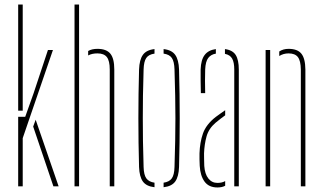

<svg xmlns="http://www.w3.org/2000/svg" viewBox="-20 -820 1422 845"><path d="M60 -333V-800H80V-333ZM60 0V-306H91L128 -410L191 -600H213L80 -212V0ZM126 -263 137 -293 238 0H215Z M308 0V-800H328V0ZM463 0V-514Q463 -552.5 450.2 -568.8Q437.5 -585 409 -585Q384.5 -585 368 -576V-595.5Q384 -605 409 -605Q448 -605 465.5 -584Q483 -563 483 -514V0Z M592 -85Q586 -299.5 592 -514Q593.5 -557 608.8 -578.5Q624 -600 660 -604V-584Q634.5 -580.5 623.8 -565Q613 -549.5 612 -514Q610 -450.5 609.2 -399Q608.5 -347.5 608.5 -299.5Q608.5 -251.5 609.2 -200Q610 -148.5 612 -85Q613 -50 624.2 -34.8Q635.5 -19.5 660 -16V4Q624 0 608.8 -21.2Q593.5 -42.5 592 -85ZM700 4V-16Q725 -19.5 736 -34.8Q747 -50 748 -85Q750 -148.5 751 -200Q752 -251.5 752 -299.5Q752 -347.5 751 -399Q750 -450.5 748 -514Q747 -549.5 736.2 -565Q725.5 -580.5 700 -584V-604Q736 -600 751.2 -578.5Q766.5 -557 768 -514Q774 -299.5 768 -85Q766.5 -42.5 751.2 -21.2Q736 0 700 4Z M864 -410Q863.5 -437 863 -464.8Q862.5 -492.5 863 -514Q864.5 -557 880.8 -578.2Q897 -599.5 930 -604V-584Q908.5 -580.5 896.5 -565Q884.5 -549.5 883 -514Q881.5 -467.5 883 -410ZM1011 0V-514Q1011 -545.5 1001.8 -562Q992.5 -578.5 970 -583V-604Q1004 -599.5 1017.5 -577.8Q1031 -556 1031 -514V0ZM859 -90Q858.5 -105 858 -118Q857.5 -131 858 -145Q859.5 -193 873.2 -232.5Q887 -272 929 -305Q939 -312 949.5 -319.8Q960 -327.5 971 -335V-312.5Q954 -300.5 929 -280Q898.5 -254 889 -219.5Q879.5 -185 878 -145Q878 -137 878.2 -121.5Q878.5 -106 879 -90Q881.5 -54 897 -34.5Q912.5 -15 937 -15Q957 -15 971 -23V-2.5Q957.5 5 937 5Q899 5 880.2 -20.8Q861.5 -46.5 859 -90Z M1304 0V-514Q1303.5 -552.5 1291 -568.8Q1278.5 -585 1250 -585Q1227.5 -585 1209 -573.5V-593.5Q1226.5 -605 1250 -605Q1289 -605 1306.2 -584Q1323.5 -563 1324 -514V0ZM1149 0V-600H1169V0Z"/></svg>

Font: Big Shoulders Stencil Display Thin
Style: Regular
Weight: 100
Designer: Patric King
Foundry: XO Type Co
Version: Version 1.000